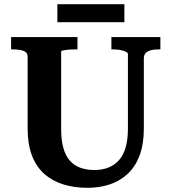

<svg xmlns="http://www.w3.org/2000/svg" viewBox="-20 -887 819 917"><path d="M272 -272Q272 -217 283 -179Q294 -141 314.5 -118.5Q335 -96 364.5 -85.5Q394 -75 432 -75Q467 -75 496 -86Q525 -97 546.5 -120Q568 -143 579.5 -181Q591 -219 591 -274V-629Q591 -634 584.5 -638Q578 -642 568 -645Q558 -648 545.5 -649.5Q533 -651 521 -651H512V-710H746V-651H735Q716 -651 700.5 -647Q685 -643 676 -634Q667 -625 667 -608V-274Q667 -198 646.5 -144Q626 -90 589 -56Q552 -22 503.5 -6Q455 10 398 10Q334 10 281.5 -6.5Q229 -23 191 -57Q153 -91 132.5 -144.5Q112 -198 112 -273V-615Q112 -637 92.5 -644Q73 -651 44 -651H33V-710H350V-651H341Q329 -651 317 -650.5Q305 -650 294.5 -648.5Q284 -647 278 -645.5Q272 -644 272 -641ZM254 -867H574V-781H254Z"/></svg>

Font: Roboto Serif 28pt SemiBold
Style: Regular
Weight: 600
Designer: Greg Gazdowicz
Foundry: Commercial Type
Version: Version 1.008